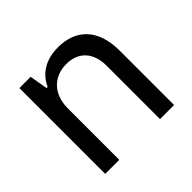

<svg xmlns="http://www.w3.org/2000/svg" viewBox="-138 -708 863 863"><g transform="rotate(-45 294.0 -276.5)"><path d="M164.8 -327.1C164.8 -420.1 222.3 -473 301.1 -473C377.5 -473 423.7 -423.3 423.7 -339.1V0H513.1V-346.6C513.1 -484.7 438.9 -552.6 328.1 -552.6C245.7 -552.6 194.2 -515.3 168.7 -459.2H161.6L147 -545.5H75.3V0H164.8Z"/></g></svg>

Font: GiG Sans Text
Style: Regular
Weight: 400
Designer: Andreas Faust
Version: Version 1.100;FEAKit 1.0